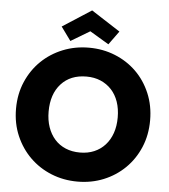

<svg xmlns="http://www.w3.org/2000/svg" viewBox="-60 -966 906 1027"><g transform="rotate(5 393.0 -452.5)"><path d="M753 -353Q753 -274 725 -208Q697 -142 648 -94Q599 -46 534 -19.5Q469 7 394 7Q319 7 253.5 -19.5Q188 -46 139 -94Q90 -142 61.5 -208Q33 -274 33 -353Q33 -432 61.5 -498Q90 -564 139 -611.5Q188 -659 253.5 -685.5Q319 -712 394 -712Q469 -712 534.5 -685.5Q600 -659 648.5 -611.5Q697 -564 725 -498Q753 -432 753 -353ZM208 -353Q208 -307 221 -269.5Q234 -232 258 -205Q282 -178 316.5 -163.5Q351 -149 394 -149Q436 -149 470 -163.5Q504 -178 528.5 -205Q553 -232 566 -269.5Q579 -307 579 -353Q579 -400 566 -437.5Q553 -475 528.5 -501.5Q504 -528 470 -542.5Q436 -557 394 -557Q308 -557 258 -502Q208 -447 208 -353ZM548 -812 495 -739 393 -800 291 -739 238 -812 393 -912Z"/></g></svg>

Font: SVN-Poppins
Style: Bold
Weight: 700
Designer: Ninad Kale (Devanagari), Jonny Pinhorn (Latin)
Foundry: Indian Type Foundry
Version: Version 3.200;PS 1.000;hotconv 16.6.54;makeotf.lib2.5.65590